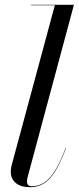

<svg xmlns="http://www.w3.org/2000/svg" viewBox="-20 -770 328 800"><path d="M105.5 10Q66.5 10 45.8 -7.5Q25 -25 25 -53Q25 -63 26.2 -70.8Q27.5 -78.5 29.5 -85L208.5 -748H109.5V-750H288L94.5 -30Q93.5 -26 93 -21.5Q92.5 -17 92.5 -14Q92.5 6 113 6Q142 6 165.8 -10.2Q189.5 -26.5 211 -61.8Q232.5 -97 253.5 -153.5L255 -153Q233.5 -95.5 211.8 -59.5Q190 -23.5 164.5 -6.8Q139 10 105.5 10Z"/></svg>

Font: Bodoni Moda 96pt
Style: Italic
Weight: 400
Italic angle: -13°
Version: Version 2.004